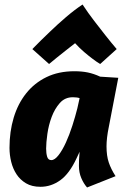

<svg xmlns="http://www.w3.org/2000/svg" viewBox="-20 -817 571 849"><path d="M207 -109Q222 -109 239 -131Q256 -153 271.5 -187Q287 -221 300 -261.5Q313 -302 322 -338L332 -383Q321 -387 302 -387Q267 -387 244.5 -361.5Q222 -336 208.5 -300Q195 -264 189.5 -225Q184 -186 184 -160Q184 -139 188.5 -124Q193 -109 207 -109ZM159 9Q121 9 95 -6.5Q69 -22 53 -46.5Q37 -71 29.5 -101.5Q22 -132 22 -163Q22 -235 40.5 -296.5Q59 -358 95.5 -404Q132 -450 185.5 -476Q239 -502 309 -502Q342 -502 368.5 -496.5Q395 -491 423 -478L503 -473L461 -255Q456 -231 453.5 -209.5Q451 -188 451 -170Q451 -128 461 -98.5Q471 -69 491 -38L365 12Q350 -5 339.5 -29.5Q329 -54 329 -84Q329 -96 329.5 -111Q330 -126 332 -146L319 -118Q287 -49 246.5 -20Q206 9 159 9ZM123 -600Q161 -639 200 -676Q233 -708 271.5 -741Q310 -774 345 -797Q370 -759 397 -724Q424 -689 446 -661Q472 -628 496 -600L423 -534Q406 -544 388 -558Q372 -570 352 -587Q332 -604 312 -626Q289 -608 268 -591.5Q247 -575 231 -562Q213 -547 197 -534Z"/></svg>

Font: Amaranth
Style: Bold Italic
Weight: 700
Italic angle: -12°
Designer: Gesine Todt
Foundry: Gesine Todt
Version: Version 1.001